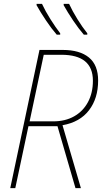

<svg xmlns="http://www.w3.org/2000/svg" viewBox="-20 -972 527 992"><path d="M33 0 184 -714H304Q392 -714 439.5 -675Q487 -636 487 -556Q487 -464 440 -402.5Q393 -341 303 -325L398 0H370L277 -320H127L59 0ZM255 -345Q317 -345 363 -371Q409 -397 434.5 -444.5Q460 -492 460 -555Q460 -689 297 -689H206L133 -345ZM413 -793Q386 -824 357.5 -866.5Q329 -909 309 -945V-952H337Q354 -915 380 -873Q406 -831 431 -800V-793ZM273 -793Q246 -824 217.5 -866.5Q189 -909 169 -945V-952H197Q214 -915 240.5 -873Q267 -831 291 -800V-793Z"/></svg>

Font: Noto Sans SemiCondensed Thin
Style: Italic
Weight: 100
Width: 4
Italic angle: -12°
Designer: Monotype Design Team
Foundry: Monotype Imaging Inc.
Version: Version 2.013; ttfautohint (v1.8.4.7-5d5b)